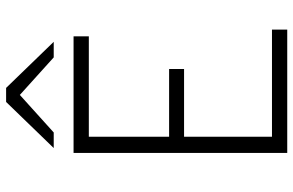

<svg xmlns="http://www.w3.org/2000/svg" viewBox="-186 -775 961 629"><g transform="rotate(-90 294.5 -460.5)"><path d="M108 -700H490V-650H161V-387H383V-338H161V-50H512V0H108ZM298 -876 175 -765H124L275 -921H321L472 -765H421Z"/></g></svg>

Font: Overpass ExtraLight
Style: Regular
Weight: 200
Designer: Delve Withrington, Thomas Jockin
Foundry: Delve Fonts
Version: Version 3.000;DELV;Overpass